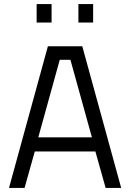

<svg xmlns="http://www.w3.org/2000/svg" viewBox="-20 -918 636 938"><path d="M435 -808V-898H363V-808ZM232 -808V-898H159V-808ZM324 -626 429 -247H167L272 -626ZM100 0 150 -178H446L496 0H572L382 -692H214L24 0Z"/></svg>

Font: RazerF5
Style: Regular
Weight: 400
Foundry: Razer Inc.
Version: Version 2